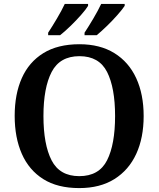

<svg xmlns="http://www.w3.org/2000/svg" viewBox="-20 -951 810 981"><path d="M385 10Q274 10 201 -36Q128 -82 91.5 -165Q55 -248 55 -359Q55 -470 91.5 -552Q128 -634 201.5 -679.5Q275 -725 386 -725Q491 -725 564.5 -679.5Q638 -634 676 -551.5Q714 -469 714 -358Q714 -247 676 -164.5Q638 -82 564.5 -36Q491 10 385 10ZM385 -51Q486 -51 527 -132Q568 -213 568 -358Q568 -503 527 -583.5Q486 -664 386 -664Q286 -664 244 -583.5Q202 -503 202 -358Q202 -213 243.5 -132Q285 -51 385 -51ZM412 -784Q433 -816 457 -856.5Q481 -897 497 -931H617V-921Q606 -904 580.5 -875Q555 -846 525.5 -817.5Q496 -789 474 -771H412ZM226 -784Q247 -816 271 -856.5Q295 -897 311 -931H430V-921Q420 -904 394.5 -875Q369 -846 339.5 -817.5Q310 -789 287 -771H226Z"/></svg>

Font: Noto Serif NP Hmong SemiBold
Style: Regular
Weight: 600
Designer: Dalton Maag Ltd
Foundry: Dalton Maag Ltd
Version: Version 1.001; ttfautohint (v1.8.4.7-5d5b)